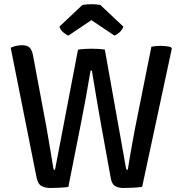

<svg xmlns="http://www.w3.org/2000/svg" viewBox="-20 -910 884 934"><path d="M32 -678Q46.5 -684.5 60.5 -687.2Q74.5 -690 87.5 -690Q112.5 -690 124.5 -678.2Q136.5 -666.5 141.5 -635.5L206.5 -288Q211 -263 217 -226.5Q223 -190 229.2 -154.2Q235.5 -118.5 239 -94.5Q240.5 -86.5 242 -85Q243.5 -83.5 247.5 -83.5L359.5 -668.5Q374.5 -671 393 -672Q411.5 -673 425 -673Q440 -673 458.8 -672Q477.5 -671 490 -668.5L592.5 -94.5Q594 -87 596 -85.2Q598 -83.5 601.5 -83.5Q606 -114.5 612.8 -152.5Q619.5 -190.5 626 -226.8Q632.5 -263 637.5 -288.5L716.5 -683Q727.5 -685 739.5 -686Q751.5 -687 762.5 -687Q774 -687 787 -685.5Q800 -684 810.5 -681L816 -674.5L671.5 -1Q653 2 626.5 3.2Q600 4.5 580.5 4.5Q558 4.5 541 -4.2Q524 -13 518.5 -45L469 -318.5Q460.5 -366.5 449 -433.8Q437.5 -501 427 -566.5H420.5Q409.5 -501 397.5 -434.5Q385.5 -368 375.5 -318.5L312.5 -0.5Q294 2 269.5 3.2Q245 4.5 225.5 4.5Q202 4.5 183.5 -4.2Q165 -13 158 -46ZM468 -886 580 -780.5Q574.5 -764 561.2 -752.5Q548 -741 536.5 -737L424.5 -812L313 -737Q301.5 -741 288 -752.5Q274.5 -764 269 -780.5L381 -886Q400.5 -889.5 424.5 -889.5Q449 -889.5 468 -886Z"/></svg>

Font: Signika Negative Light
Style: Regular
Weight: 400
Version: Version 2.001